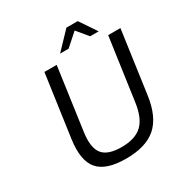

<svg xmlns="http://www.w3.org/2000/svg" viewBox="-201 -1021 1134 1192"><g transform="rotate(-30 366.5 -425.0)"><path d="M125.5 -253.9 188.5 -700.2H276.4L213.9 -253.9Q199.2 -148.9 236.1 -102.5Q272.9 -56.2 371.1 -56.2Q468.8 -56.2 518.3 -102.5Q567.9 -148.9 582.5 -253.9L645.5 -700.2H733.4L670.9 -253.9Q650.9 -110.4 576.9 -45.2Q502.9 20 360.4 20Q217.3 20 161.4 -44.9Q105.5 -109.9 125.5 -253.9ZM606.4 -750H545.4L479.5 -829.1L390.6 -750H329.6L444.3 -870.1H525.4Z"/></g></svg>

Font: Fivo Sans
Style: Italic
Weight: 400
Designer: Alexander Slobzheninov
Foundry: Alexander Slobzheninov
Version: 1.0